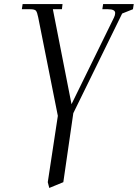

<svg xmlns="http://www.w3.org/2000/svg" viewBox="-20 -722 675 940"><path d="M86.9 -676.8 90.8 -702.1H286.1L283.2 -676.8H238.8L330.1 -211.9L538.1 -636.2Q543.9 -647.9 543.9 -658.2Q543.9 -676.8 508.8 -676.8H481L484.9 -702.1H634.8L630.9 -676.8L578.1 -655.8L338.9 -168L290 169.9L221.2 198.2L213.9 169.9L263.2 -154.8L167 -637.2Q162.1 -662.1 156 -669.4Q149.9 -676.8 127.9 -676.8Z"/></svg>

Font: Dihjauti
Style: Italic
Weight: 400
Italic angle: -9°
Designer: T. Christopher White
Version: Version 3.0.0